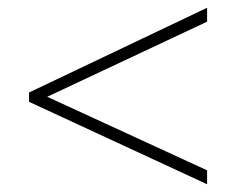

<svg xmlns="http://www.w3.org/2000/svg" viewBox="-20 -610 610 496"><path d="M515 -134V-170L102 -360L515 -554V-590L55 -371V-347Z"/></svg>

Font: Noto Sans Myanmar ExtraLight
Style: Regular
Weight: 200
Designer: Monotype Design Team
Foundry: Monotype Imaging Inc.
Version: Version 2.107